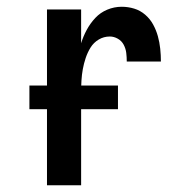

<svg xmlns="http://www.w3.org/2000/svg" viewBox="-20 -548 540 568"><path d="M119 0V-520H220V-420Q226 -440 236.5 -459.5Q247 -479 262 -495Q277 -511 297.5 -519.5Q318 -528 340 -528Q359 -528 377 -522.5Q395 -517 409.5 -504.5Q424 -492 433 -475.5Q442 -459 447 -441Q452 -423 454 -404Q456 -385 456 -366H355Q355 -379 353.5 -391.5Q352 -404 346 -415.5Q340 -427 328.5 -433.5Q317 -440 305 -440Q287 -440 272 -431Q257 -422 248 -407.5Q239 -393 233.5 -376.5Q228 -360 225 -343.5Q222 -327 221 -310Q220 -293 220 -276V0ZM67 -225V-295H329V-225Z"/></svg>

Font: Zed Sans Semibold
Style: Regular
Weight: 600
Designer: Belleve Invis
Foundry: Belleve Invis
Version: Version 1.0.0; ttfautohint (v1.8.4)